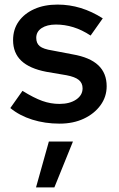

<svg xmlns="http://www.w3.org/2000/svg" viewBox="-20 -529 519 837"><path d="M240 10Q176 10 120.5 -7.5Q65 -25 25 -58L78 -133Q128 -102 164.5 -89Q201 -76 239 -76Q284 -76 312 -95Q340 -114 340 -144Q340 -167 323.5 -180.5Q307 -194 270 -201L182 -216Q109 -230 73 -264Q37 -298 37 -354Q37 -401 61.5 -435.5Q86 -470 129.5 -489.5Q173 -509 231 -509Q283 -509 332 -494Q381 -479 428 -449L375 -374Q337 -399 299.5 -410.5Q262 -422 224 -422Q185 -422 161.5 -406.5Q138 -391 138 -364Q138 -340 153.5 -327.5Q169 -315 208 -309L297 -292Q372 -279 408.5 -244.5Q445 -210 445 -153Q445 -107 418 -70Q391 -33 345 -11.5Q299 10 240 10ZM137 288 193 88H298L217 288Z"/></svg>

Font: Red Hat Text Medium
Style: Regular
Weight: 500
Designer: Pentagram, MCKL
Foundry: Pentagram, MCKL
Version: Version 1.023